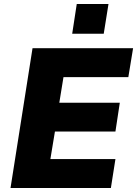

<svg xmlns="http://www.w3.org/2000/svg" viewBox="-20 -948 691 968"><path d="M33 0 144 -705H651L627 -559H300L279 -430H584L562 -285H257L234 -146H562L539 0ZM344 -778 367 -928H527L503 -778Z"/></svg>

Font: Nunito Sans 10pt Black
Style: Italic
Weight: 900
Italic angle: -9°
Designer: Vernon Adams
Foundry: Vernon Adams
Version: Version 3.101;gftools[0.9.27]